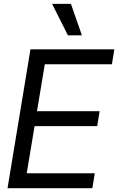

<svg xmlns="http://www.w3.org/2000/svg" viewBox="-20 -986 619 1006"><path d="M19.5 0 139.6 -727.5H579.1L566.4 -649.4H214.8L173.8 -403.3H502L489.3 -325.2H161.1L120.1 -78.1H476.6L463.9 0ZM335.9 -800.8 252.9 -965.8H351.6L409.2 -800.8Z"/></svg>

Font: Inter Tight
Style: Italic
Weight: 400
Italic angle: -9.39999°
Designer: Rasmus Andersson
Foundry: rsms
Version: Version 3.002